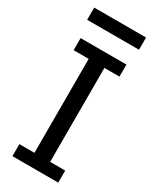

<svg xmlns="http://www.w3.org/2000/svg" viewBox="-228 -964 830 1024"><g transform="rotate(30 186.5 -452.0)"><path d="M346.2 -904.3H26.9V-829.1H346.2ZM327.6 -74.2H234.9V-652.8H327.6V-727.1H45.4V-652.8H138.2V-74.2H45.4V0H327.6Z"/></g></svg>

Font: SG Kara
Style: Regular
Weight: 400
Designer: Damoon Khanjanzadeh
Version: Version 1.000